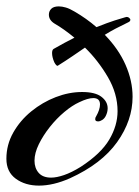

<svg xmlns="http://www.w3.org/2000/svg" viewBox="-24 -571 435 601"><path d="M98 10Q55 10 25.5 -11.5Q-4 -33 -4 -74Q-4 -118 17.5 -156Q39 -194 74 -222.5Q109 -251 150.5 -267Q192 -283 233 -283Q274 -283 293.5 -268Q313 -253 313 -232Q313 -220 307 -208Q303 -200 296 -195.5Q289 -191 283 -191Q274 -191 274 -198Q274 -203 277 -207Q289 -228 289 -244Q289 -264 268 -264Q251 -264 224 -251Q202 -241 177.5 -220.5Q153 -200 132 -173.5Q111 -147 97.5 -119.5Q84 -92 84 -68Q84 -45 97 -30Q110 -15 136 -15Q153 -15 176.5 -23Q200 -31 229 -49Q292 -90 318 -134Q344 -178 344 -223Q344 -278 313.5 -330Q283 -382 242 -422Q223 -409 202.5 -395Q182 -381 158 -366Q157 -365 156.5 -365Q156 -365 156 -365Q152 -365 146 -376Q139 -392 139 -405Q139 -415 144 -418Q179 -438 209 -453Q192 -467 176.5 -478Q161 -489 147 -497Q129 -508 129 -525Q129 -536 136.5 -543.5Q144 -551 160 -551Q170 -551 182 -547.5Q194 -544 209 -535Q247 -513 278 -486Q313 -500 335 -507Q357 -514 368 -517Q370 -517 370.5 -517.5Q371 -518 372 -518Q379 -518 383 -512Q384 -511 384 -509Q384 -504 377 -501Q356 -491 338 -481.5Q320 -472 304 -462Q347 -418 369 -368Q391 -318 391 -268Q391 -194 342.5 -126Q294 -58 195 -13Q143 10 98 10Z"/></svg>

Font: Arizonia
Style: Regular
Weight: 400
Designer: Robert E. Leuschke
Foundry: Robert E. Leuschke
Version: Version 1.010; ttfautohint (v1.8.4.7-5d5b)